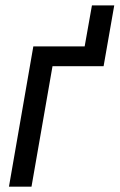

<svg xmlns="http://www.w3.org/2000/svg" viewBox="-20 -703 450 723"><path d="M370.1 -453.6H177.7L98.6 0H13.7L105.5 -528.3H298.8L326.2 -682.6H410.2Z"/></svg>

Font: MAUL Condensed Italic
Style: Condenced Regular Italic
Weight: 400
Italic angle: -12°
Designer: MAUL
Version: Version 1.0; 2020; ttfautohint (v1.8.3)